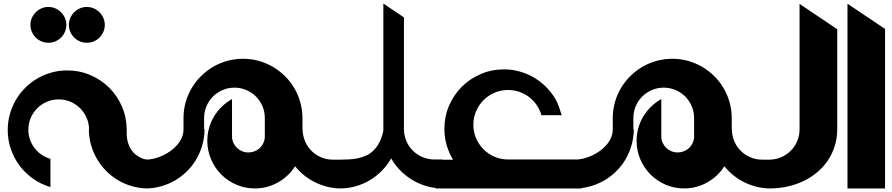

<svg xmlns="http://www.w3.org/2000/svg" viewBox="-20 -1058 5006 1078"><path d="M251.5 -1019Q272.5 -1019 290.8 -1011Q309.1 -1002.9 322.8 -989.3Q336.4 -975.6 344.5 -957.3Q352.5 -939 352.5 -918.5Q352.5 -897.5 344.5 -879.2Q336.4 -860.8 322.8 -847.2Q309.1 -833.5 290.8 -825.7Q272.5 -817.9 251.5 -817.9Q231 -817.9 212.6 -825.7Q194.3 -833.5 180.7 -847.2Q167 -860.8 158.9 -879.2Q150.9 -897.5 150.9 -918.5Q150.9 -939 158.9 -957.3Q167 -975.6 180.7 -989.3Q194.3 -1002.9 212.6 -1011Q231 -1019 251.5 -1019ZM467.3 -1019Q488.3 -1019 506.6 -1011Q524.9 -1002.9 538.6 -989.3Q552.2 -975.6 560.3 -957.3Q568.4 -939 568.4 -918.5Q568.4 -897.5 560.3 -879.2Q552.2 -860.8 538.6 -847.2Q524.9 -833.5 506.6 -825.7Q488.3 -817.9 467.3 -817.9Q446.8 -817.9 428.5 -825.7Q410.2 -833.5 396.5 -847.2Q382.8 -860.8 374.8 -879.2Q366.7 -897.5 366.7 -918.5Q366.7 -939 374.8 -957.3Q382.8 -975.6 396.5 -989.3Q410.2 -1002.9 428.5 -1011Q446.8 -1019 467.3 -1019ZM480 -332.5Q479.5 -367.2 465.8 -397.7Q452.1 -428.2 429.2 -450.9Q406.2 -473.6 375.5 -486.8Q344.7 -500 309.6 -500Q274.4 -500 243.2 -486.6Q211.9 -473.1 189 -450.2Q166 -427.2 152.6 -396Q139.2 -364.7 139.2 -329.6Q139.2 -300.3 148.4 -274.2Q157.7 -248 174.1 -226.6Q190.4 -205.1 213.1 -189.5Q235.8 -173.8 263.2 -166V-7.8Q210.9 -22.9 167 -53.7Q123 -84.5 91.1 -126.5Q59.1 -168.5 41.3 -220Q23.4 -271.5 23.4 -328.1Q23.4 -374.5 35.4 -417.2Q47.4 -460 69.1 -497.1Q90.8 -534.2 121.3 -564.7Q151.9 -595.2 189 -616.9Q226.1 -638.7 268.6 -650.6Q311 -662.6 356.9 -662.6Q426.3 -662.6 487.3 -636.5Q548.3 -610.4 593.8 -564.9Q639.2 -519.5 665.3 -458.5Q691.4 -397.5 691.4 -328.1V-312.5Q691.4 -279.8 699 -255.9Q706.5 -231.9 718.3 -215.3Q730 -198.7 744.1 -188.2Q758.3 -177.7 771 -171.9Q783.7 -166 793.2 -164.1Q802.7 -162.1 805.7 -162.1Q805.7 -162.1 804.9 -162.1Q804.2 -162.1 804.2 -161.9Q804.2 -161.6 805.2 -161.6Q806.2 -161.6 810.1 -161.6V0H805.7Q760.7 -1 719 -13.2Q677.2 -25.4 641.1 -47.1Q605 -68.8 575.2 -99.1Q545.4 -129.4 524.2 -166Q502.9 -202.6 491 -244.6Q479 -286.6 479 -332Z M1895.5 0Q1856 0 1819.3 -9Q1782.7 -18.1 1749.8 -34.2Q1716.8 -50.3 1688.2 -73.2Q1659.7 -96.2 1636.7 -124.5Q1619.1 -96.7 1595 -73.7Q1570.8 -50.8 1542 -34.4Q1513.2 -18.1 1480.2 -9Q1447.3 0 1411.6 0Q1356 0 1307.1 -21Q1258.3 -42 1222.2 -78.4Q1186 -114.7 1165 -163.6Q1144 -212.4 1144 -267.6Q1144 -305.7 1154.1 -340.3Q1164.1 -375 1182.4 -405.3Q1200.7 -435.5 1226.3 -460Q1252 -484.4 1282.7 -502V-288.1Q1283.7 -270 1291.3 -254.4Q1298.8 -238.8 1311.3 -227.1Q1323.7 -215.3 1339.8 -208.7Q1356 -202.1 1374.5 -202.1Q1392.6 -202.1 1408.4 -208.3Q1424.3 -214.4 1436.8 -225.3Q1449.2 -236.3 1457 -251.5Q1464.8 -266.6 1466.8 -284.2V-396Q1466.8 -431.2 1453.4 -462.2Q1439.9 -493.2 1417 -516.1Q1394 -539.1 1362.8 -552.5Q1331.5 -565.9 1296.4 -565.9Q1261.2 -565.9 1230.5 -552.7Q1199.7 -539.6 1176.5 -516.8Q1153.3 -494.1 1139.9 -463.4Q1126.5 -432.6 1126 -397.5V-333L1128.4 -332Q1127.9 -286.1 1116 -243.7Q1104 -201.2 1082.5 -164.3Q1061 -127.4 1030.5 -97.2Q1000 -66.9 963.4 -45.4Q926.8 -23.9 884.3 -12Q841.8 0 796.4 0V-161.6Q819.8 -161.6 845 -167.7Q870.1 -173.8 893.8 -184.8Q917.5 -195.8 938.7 -211.2Q960 -226.6 975.8 -245.4Q991.7 -264.2 1001 -285.9Q1010.3 -307.6 1010.3 -331.5V-398.4Q1010.7 -443.8 1022.9 -486.1Q1035.2 -528.3 1057.1 -564.9Q1079.1 -601.6 1109.6 -631.6Q1140.1 -661.6 1177 -683.1Q1213.9 -704.6 1256.3 -716.3Q1298.8 -728 1344.7 -728Q1390.6 -728 1433.1 -716.1Q1475.6 -704.1 1512.7 -682.4Q1549.8 -660.6 1580.3 -630.4Q1610.8 -600.1 1632.6 -563Q1654.3 -525.9 1666.3 -483.2Q1678.2 -440.4 1678.2 -394.5V-332H1679.2Q1679.2 -296.9 1692.4 -265.6Q1705.6 -234.4 1728.5 -211.4Q1751.5 -188.5 1782.5 -175Q1813.5 -161.6 1849.1 -161.6H1895.5Z M2132.3 -333.5V-1038.1L2248 -960.4V-331.5Q2248.5 -296.4 2262 -265.4Q2275.4 -234.4 2298.6 -211.7Q2321.8 -189 2353 -175.8Q2384.3 -162.6 2419.4 -162.6H2464.8V0Q2418.5 -0.5 2375.7 -12.7Q2333 -24.9 2295.9 -47.1Q2258.8 -69.3 2228.3 -100.1Q2197.8 -130.9 2176.3 -168.5Q2154.8 -130.9 2124.5 -99.9Q2094.2 -68.8 2057.1 -46.6Q2020 -24.4 1977.1 -12.2Q1934.1 0 1888.2 0L1889.6 -161.6Q1915 -161.6 1940.7 -163.1Q1966.3 -164.6 1990.5 -169.7Q2014.6 -174.8 2036.9 -185.1Q2059.1 -195.3 2077.4 -213.4Q2095.7 -231.4 2109.9 -258.3Q2124 -285.2 2132.3 -323.7Z M2426.8 0 2427.2 -161.1H2523.9Q2500.5 -199.2 2487.8 -242.9Q2475.1 -286.6 2475.1 -334.5Q2475.1 -403.8 2501.2 -464.6Q2527.3 -525.4 2572.8 -570.8Q2618.2 -616.2 2679.2 -642.3Q2740.2 -668.5 2809.6 -668.5Q2847.7 -668.5 2883.3 -660.2Q2918.9 -651.9 2951.2 -636.7Q2983.4 -621.6 3011.7 -599.9Q3040 -578.1 3063 -551.3Q3078.1 -533.7 3088.9 -517.6Q3099.6 -501.5 3107.2 -485.1Q3114.7 -468.8 3120.8 -450.7Q3127 -432.6 3133.8 -411.1H3020Q3011.2 -441.9 2993.4 -467.8Q2975.6 -493.7 2950.9 -512.7Q2926.3 -531.7 2896 -542.2Q2865.7 -552.7 2832.5 -552.7Q2792 -552.7 2756.6 -537.4Q2721.2 -522 2694.8 -495.6Q2668.5 -469.2 2653.1 -433.6Q2637.7 -397.9 2637.7 -357.4Q2637.7 -316.9 2653.1 -281.5Q2668.5 -246.1 2694.8 -219.7Q2721.2 -193.4 2756.6 -178Q2792 -162.6 2832.5 -162.6H2834.5H3245.6V0Z M4305.7 0Q4266.1 0 4229.5 -9Q4192.9 -18.1 4159.9 -34.2Q4127 -50.3 4098.4 -73.2Q4069.8 -96.2 4046.9 -124.5Q4029.3 -96.7 4005.1 -73.7Q3981 -50.8 3952.1 -34.4Q3923.3 -18.1 3890.4 -9Q3857.4 0 3821.8 0Q3766.1 0 3717.3 -21Q3668.5 -42 3632.3 -78.4Q3596.2 -114.7 3575.2 -163.6Q3554.2 -212.4 3554.2 -267.6Q3554.2 -305.7 3564.2 -340.3Q3574.2 -375 3592.5 -405.3Q3610.8 -435.5 3636.5 -460Q3662.1 -484.4 3692.9 -502V-288.1Q3693.8 -270 3701.4 -254.4Q3709 -238.8 3721.4 -227.1Q3733.9 -215.3 3750 -208.7Q3766.1 -202.1 3784.7 -202.1Q3802.7 -202.1 3818.6 -208.3Q3834.5 -214.4 3846.9 -225.3Q3859.4 -236.3 3867.2 -251.5Q3875 -266.6 3877 -284.2V-396Q3877 -431.2 3863.5 -462.2Q3850.1 -493.2 3827.1 -516.1Q3804.2 -539.1 3772.9 -552.5Q3741.7 -565.9 3706.5 -565.9Q3671.4 -565.9 3640.6 -552.7Q3609.9 -539.6 3586.7 -516.8Q3563.5 -494.1 3550 -463.4Q3536.6 -432.6 3536.1 -397.5V-333L3538.6 -332Q3538.1 -286.1 3526.1 -243.7Q3514.2 -201.2 3492.7 -164.3Q3471.2 -127.4 3440.7 -97.2Q3410.2 -66.9 3373.5 -45.4Q3336.9 -23.9 3294.4 -12Q3252 0 3206.5 0V-161.6Q3230 -161.6 3255.1 -167.7Q3280.3 -173.8 3304 -184.8Q3327.6 -195.8 3348.9 -211.2Q3370.1 -226.6 3386 -245.4Q3401.9 -264.2 3411.1 -285.9Q3420.4 -307.6 3420.4 -331.5V-398.4Q3420.9 -443.8 3433.1 -486.1Q3445.3 -528.3 3467.3 -564.9Q3489.3 -601.6 3519.8 -631.6Q3550.3 -661.6 3587.2 -683.1Q3624 -704.6 3666.5 -716.3Q3709 -728 3754.9 -728Q3800.8 -728 3843.3 -716.1Q3885.7 -704.1 3922.9 -682.4Q3960 -660.6 3990.5 -630.4Q4021 -600.1 4042.7 -563Q4064.5 -525.9 4076.4 -483.2Q4088.4 -440.4 4088.4 -394.5V-332H4089.4Q4089.4 -296.9 4102.5 -265.6Q4115.7 -234.4 4138.7 -211.4Q4161.6 -188.5 4192.6 -175Q4223.6 -161.6 4259.3 -161.6H4305.7Z M4469.2 -1036.1 4680.7 -894V-333.5Q4680.7 -283.2 4667 -239Q4653.3 -194.8 4628.4 -157.7Q4603.5 -120.6 4568.8 -91.3Q4534.2 -62 4491.9 -41.7Q4449.7 -21.5 4401.4 -10.7Q4353 0 4300.8 0V-161.6Q4335.9 -162.1 4366.5 -175.5Q4397 -189 4419.9 -211.9Q4442.9 -234.9 4456.1 -265.9Q4469.2 -296.9 4469.2 -332Z M4738.3 -1037.1 4949.2 -895.5V0H4738.3Z"/></svg>

Font: DimaBanoo
Style: Bold
Weight: 800
Designer: R.Balvardi
Foundry: R.Balvardi
Version: Version 1.0.0-alpha3